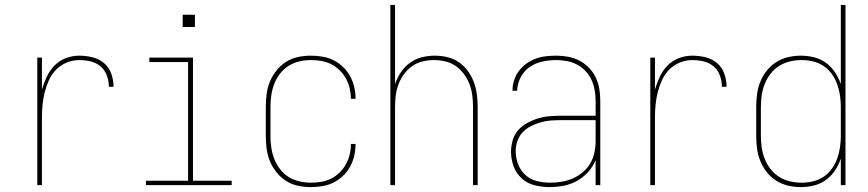

<svg xmlns="http://www.w3.org/2000/svg" viewBox="-20 -755 3540 783"><path d="M132 0V-520H151V-390Q159 -417 171 -442.5Q183 -468 202.5 -488Q222 -508 249 -518Q276 -528 303 -528Q330 -528 357 -521.5Q384 -515 404.5 -497.5Q425 -480 434 -454Q443 -428 443 -401H424Q424 -424 416 -446.5Q408 -469 390.5 -484Q373 -499 350 -504.5Q327 -510 303 -510Q277 -510 252.5 -500Q228 -490 209.5 -471.5Q191 -453 180 -429Q169 -405 162.5 -379.5Q156 -354 153.5 -328Q151 -302 151 -276V0Z M575 0V-18H747V-502H589V-520H767V-18H925V0ZM725 -645V-695H775V-645Z M1247 8Q1221 8 1195 2.5Q1169 -3 1147 -17Q1125 -31 1108 -52Q1091 -73 1081 -97Q1071 -121 1067.5 -147.5Q1064 -174 1064 -200V-320Q1064 -346 1067.5 -372.5Q1071 -399 1081 -423Q1091 -447 1108 -468Q1125 -489 1147 -503Q1169 -517 1195 -522.5Q1221 -528 1247 -528Q1271 -528 1295 -524Q1319 -520 1340 -509.5Q1361 -499 1378.5 -482.5Q1396 -466 1407.5 -445Q1419 -424 1424.5 -400.5Q1430 -377 1430 -353Q1430 -353 1430 -352.5Q1430 -352 1430 -352H1411Q1411 -352 1411 -352.5Q1411 -353 1411 -353Q1411 -374 1406 -395Q1401 -416 1390.5 -435Q1380 -454 1364.5 -469Q1349 -484 1330 -493.5Q1311 -503 1290 -506.5Q1269 -510 1247 -510Q1224 -510 1200.5 -504.5Q1177 -499 1157 -486.5Q1137 -474 1122 -454.5Q1107 -435 1098.5 -413Q1090 -391 1086.5 -367.5Q1083 -344 1083 -320V-200Q1083 -176 1086.5 -152.5Q1090 -129 1098.5 -107Q1107 -85 1122 -65.5Q1137 -46 1157 -33.5Q1177 -21 1200.5 -15.5Q1224 -10 1247 -10Q1269 -10 1290 -13.5Q1311 -17 1330 -26.5Q1349 -36 1364.5 -51Q1380 -66 1390.5 -85Q1401 -104 1406 -125Q1411 -146 1411 -167Q1411 -167 1411 -167.5Q1411 -168 1411 -168H1430Q1430 -168 1430 -167.5Q1430 -167 1430 -167Q1430 -143 1424.5 -119.5Q1419 -96 1407.5 -75Q1396 -54 1378.5 -37.5Q1361 -21 1340 -10.5Q1319 0 1295 4Q1271 8 1247 8Z M1572 0V-735H1591V-412Q1600 -438 1615 -460.5Q1630 -483 1652 -499Q1674 -515 1700.5 -521.5Q1727 -528 1753 -528Q1779 -528 1804.5 -522Q1830 -516 1851 -501.5Q1872 -487 1887.5 -466Q1903 -445 1912 -421Q1921 -397 1924.5 -371.5Q1928 -346 1928 -320V0H1909V-320Q1909 -343 1906 -366.5Q1903 -390 1894.5 -412Q1886 -434 1872 -453Q1858 -472 1839 -485.5Q1820 -499 1796.5 -504.5Q1773 -510 1750 -510Q1727 -510 1703.5 -504.5Q1680 -499 1661 -485.5Q1642 -472 1628 -453Q1614 -434 1605.5 -412Q1597 -390 1594 -366.5Q1591 -343 1591 -320V0Z M2221 8Q2190 8 2160 0.5Q2130 -7 2107.5 -27.5Q2085 -48 2074.5 -77Q2064 -106 2064 -136Q2064 -160 2071 -183.5Q2078 -207 2093.5 -224.5Q2109 -242 2130 -253.5Q2151 -265 2174 -272Q2197 -279 2220.5 -281Q2244 -283 2268 -283H2409V-345Q2409 -366 2405 -388Q2401 -410 2392 -429.5Q2383 -449 2367.5 -465.5Q2352 -482 2332.5 -492Q2313 -502 2291.5 -506Q2270 -510 2248 -510Q2220 -510 2192 -504Q2164 -498 2140.5 -482Q2117 -466 2103.5 -440Q2090 -414 2089 -385H2070Q2070 -407 2076.5 -427.5Q2083 -448 2096 -465.5Q2109 -483 2126.5 -495.5Q2144 -508 2164 -515.5Q2184 -523 2205.5 -525.5Q2227 -528 2248 -528Q2273 -528 2297 -523.5Q2321 -519 2342.5 -508Q2364 -497 2381.5 -479Q2399 -461 2409.5 -439Q2420 -417 2424 -393Q2428 -369 2428 -345V0H2409V-102Q2398 -75 2378 -53Q2358 -31 2332.5 -17Q2307 -3 2278.5 2.5Q2250 8 2221 8ZM2224 -10Q2247 -10 2271 -14Q2295 -18 2316.5 -27.5Q2338 -37 2356.5 -52.5Q2375 -68 2387 -88.5Q2399 -109 2404 -132.5Q2409 -156 2409 -180V-265H2268Q2247 -265 2226 -263.5Q2205 -262 2184.5 -256Q2164 -250 2145 -240.5Q2126 -231 2111.5 -215.5Q2097 -200 2090 -179.5Q2083 -159 2083 -138Q2083 -111 2093 -85Q2103 -59 2123 -41Q2143 -23 2170 -16.5Q2197 -10 2224 -10Z M2632 0V-520H2651V-390Q2659 -417 2671 -442.5Q2683 -468 2702.5 -488Q2722 -508 2749 -518Q2776 -528 2803 -528Q2830 -528 2857 -521.5Q2884 -515 2904.5 -497.5Q2925 -480 2934 -454Q2943 -428 2943 -401H2924Q2924 -424 2916 -446.5Q2908 -469 2890.5 -484Q2873 -499 2850 -504.5Q2827 -510 2803 -510Q2777 -510 2752.5 -500Q2728 -490 2709.5 -471.5Q2691 -453 2680 -429Q2669 -405 2662.5 -379.5Q2656 -354 2653.5 -328Q2651 -302 2651 -276V0Z M3246 8Q3220 8 3194 2Q3168 -4 3146 -18Q3124 -32 3107.5 -52.5Q3091 -73 3081 -97.5Q3071 -122 3067.5 -148Q3064 -174 3064 -200V-320Q3064 -346 3067.5 -372Q3071 -398 3081 -422.5Q3091 -447 3107.5 -467.5Q3124 -488 3146 -502Q3168 -516 3194 -522Q3220 -528 3246 -528Q3273 -528 3299.5 -521.5Q3326 -515 3348 -499Q3370 -483 3385 -460.5Q3400 -438 3409 -412V-735H3428V0H3409V-108Q3400 -82 3385 -59.5Q3370 -37 3348 -21Q3326 -5 3299.5 1.5Q3273 8 3246 8ZM3249 -10Q3273 -10 3296 -15.5Q3319 -21 3338.5 -34Q3358 -47 3372 -66.5Q3386 -86 3394 -108Q3402 -130 3405.5 -153.5Q3409 -177 3409 -200V-320Q3409 -343 3405.5 -366.5Q3402 -390 3394 -412Q3386 -434 3372 -453.5Q3358 -473 3338.5 -486Q3319 -499 3296 -504.5Q3273 -510 3249 -510Q3225 -510 3201.5 -504.5Q3178 -499 3158 -486.5Q3138 -474 3123 -455Q3108 -436 3099 -413.5Q3090 -391 3086.5 -367.5Q3083 -344 3083 -320V-200Q3083 -176 3086.5 -152.5Q3090 -129 3099 -106.5Q3108 -84 3123 -65Q3138 -46 3158 -33.5Q3178 -21 3201.5 -15.5Q3225 -10 3249 -10Z"/></svg>

Font: Iosevka SS04 Thin
Style: Regular
Weight: 100
Monospace: yes
Designer: Belleve Invis
Foundry: Belleve Invis
Version: Version 19.0.0; ttfautohint (v1.8.4)